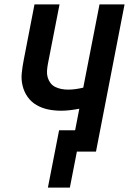

<svg xmlns="http://www.w3.org/2000/svg" viewBox="-20 -690 590 874"><path d="M298 164H198L249 -97H322L341 -195Q320 -191 299 -188.5Q278 -186 258 -186Q227 -186 198.5 -192Q170 -198 146 -212Q122 -226 106 -248.5Q90 -271 83 -299Q76 -327 79 -357Q82 -387 88 -417L137 -670H251L198 -399Q195 -383 194 -367.5Q193 -352 197 -338Q201 -324 209.5 -312.5Q218 -301 231 -294.5Q244 -288 259 -285Q274 -282 290 -282Q307 -282 324.5 -284.5Q342 -287 359 -291L433 -670H547L417 0H330Z"/></svg>

Font: Lode
Style: Bold Italic
Weight: 700
Italic angle: -11°
Monospace: yes
Designer: Belleve Invis
Foundry: Belleve Invis
Version: Version 29.2.0; ttfautohint (v1.8.3)